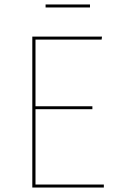

<svg xmlns="http://www.w3.org/2000/svg" viewBox="-20 -846 534 866"><path d="M385.9 -812.4V-826H185.6V-812.4ZM440.1 -680.8H125.7V0H448.4V-13.6H140.1V-353.6H396.7V-366.7H140.1V-667.3H438.4Z"/></svg>

Font: Fira Sans Hair
Style: Regular
Weight: 100
Designer: bBox Type GmbH & Carrois Corporate GbR & Edenspiekermann AG
Foundry: bBox Type GmbH & Carrois Corporate GbR & Edenspiekermann AG
Version: Version 4.300;PS 004.300;hotconv 1.0.88;makeotf.lib2.5.64775